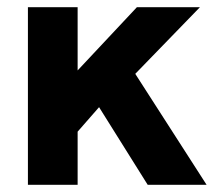

<svg xmlns="http://www.w3.org/2000/svg" viewBox="-20 -513 620 533"><path d="M255 -215.5 195.5 -147.5V0H57.5V-493H195.5V-317.5L360 -493H535L355.5 -308L553.5 0H390Z"/></svg>

Font: HK Grotesk ExtraBold
Style: Regular
Weight: 800
Designer: Alfredo Marco Pradil
Foundry: Hanken Design Co.
Version: Version 3.001